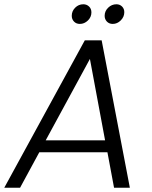

<svg xmlns="http://www.w3.org/2000/svg" viewBox="-38 -879 710 899"><path d="M496 0 465 -166H146L56 0H-18L359 -690H438L570 0ZM336 -767Q319 -767 308.5 -778Q298 -789 298 -805Q298 -827 314 -843Q330 -859 352 -859Q368 -859 379 -848.5Q390 -838 390 -821Q390 -799 373.5 -783Q357 -767 336 -767ZM490 -767Q473 -767 462.5 -778Q452 -789 452 -805Q452 -827 468.5 -843Q485 -859 507 -859Q523 -859 533.5 -848.5Q544 -838 544 -822Q544 -800 527.5 -783.5Q511 -767 490 -767ZM454 -222 383 -603 176 -222Z"/></svg>

Font: Poppins Light
Style: Italic
Weight: 300
Italic angle: -10°
Designer: Ninad Kale (Devanagari), Jonny Pinhorn (Latin)
Foundry: Indian Type Foundry
Version: Version 3.200;PS 1.000;hotconv 16.6.54;makeotf.lib2.5.65590